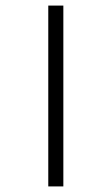

<svg xmlns="http://www.w3.org/2000/svg" viewBox="-20 -619 323 688"><path d="M153 49V-599H207V49Z"/></svg>

Font: Noto Sans Tamil Condensed Light
Style: Regular
Weight: 300
Width: 3
Designer: Jelle Bosma - Monotype Design Team
Foundry: Monotype Imaging Inc.
Version: Version 2.004; ttfautohint (v1.8.4.7-5d5b)